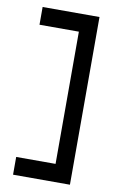

<svg xmlns="http://www.w3.org/2000/svg" viewBox="-81 -664 463 778"><g transform="rotate(10 150.5 -275.0)"><path d="M30 -3V70H264V-620H30V-547H192V-3Z"/></g></svg>

Font: Charger Pro
Style: Regular
Weight: 400
Designer: Jasper
Foundry: Cannot Into Space Fonts
Version: Version 1.09